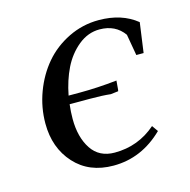

<svg xmlns="http://www.w3.org/2000/svg" viewBox="-76 -527 605 610"><g transform="rotate(-15 226.5 -222.5)"><path d="M50.8 -178.2Q50.8 -231 69.3 -280.8Q87.9 -330.6 120.1 -368.4Q152.3 -406.2 199.2 -429.2Q246.1 -452.1 298.8 -452.1Q374.5 -452.1 423.8 -412.1L410.2 -314H386.2L374 -383.8Q346.2 -422.9 293.9 -422.9Q255.9 -422.9 224.1 -397Q192.4 -371.1 173.3 -332.3Q154.3 -293.5 145 -245.1H183.1Q239.3 -245.1 304.2 -252L301.8 -223.1L300.8 -217.8L275.9 -214.8Q249 -217.8 207 -217.8H141.1Q138.2 -193.4 138.2 -169.9Q138.2 -109.9 163.8 -71Q189.5 -32.2 240.2 -32.2Q317.9 -32.2 376 -83L390.1 -63Q318.8 6.8 226.1 6.8Q146 6.8 98.4 -45.7Q50.8 -98.1 50.8 -178.2Z"/></g></svg>

Font: Dihjauti S
Style: Bold Italic
Weight: 700
Italic angle: -9°
Designer: T. Christopher White
Version: Version 3.0.0